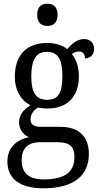

<svg xmlns="http://www.w3.org/2000/svg" viewBox="-20 -778 538 1037"><path d="M236 -638C266 -638 291 -653 291 -698C291 -743 266 -758 236 -758C205 -758 181 -743 181 -698C181 -653 205 -638 236 -638ZM214 239C382 239 460 168 460 53C460 -29 417 -93 306 -93H204C159 -93 145 -107 145 -134C145 -164 164 -184 185 -197C198 -194 222 -192 237 -192C351 -192 406 -265 406 -365C406 -423 390 -458 368 -486C380 -494 391 -500 407 -500C430 -500 439 -481 439 -463C473 -463 488 -487 488 -515C488 -543 470 -567 434 -567C392 -567 360 -532 343 -513C322 -531 282 -546 237 -546C118 -546 60 -476 60 -361C60 -294 92 -234 145 -210C105 -184 83 -157 83 -117C83 -74 110 -49 136 -37C75 -25 20 15 20 94C20 185 84 239 214 239ZM234 -239C174 -239 149 -279 149 -364C149 -454 174 -498 233 -498C294 -498 317 -456 317 -365C317 -278 295 -239 234 -239ZM216 191C126 191 97 147 97 87C97 9 147 -10 197 -10H289C349 -10 382 8 382 69C382 139 346 191 216 191Z"/></svg>

Font: Noto Serif Lao SemiCondensed
Style: Regular
Weight: 400
Width: 4
Designer: Monotype Design Team
Foundry: Monotype Imaging Inc.
Version: Version 2.003